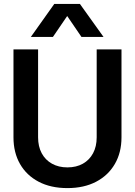

<svg xmlns="http://www.w3.org/2000/svg" viewBox="-20 -951 690 983"><path d="M325 12Q240 12 178 -20.5Q116 -53 82.5 -111.5Q49 -170 49 -248V-698H175V-248Q175 -201 193.5 -166.5Q212 -132 246 -113Q280 -94 325 -94Q371 -94 404.5 -113Q438 -132 456.5 -166.5Q475 -201 475 -248V-698H602V-248Q602 -170 568 -111.5Q534 -53 472 -20.5Q410 12 325 12ZM138 -762 258 -931H389L510 -762H397L324 -869L251 -762Z"/></svg>

Font: Azeret Mono Thin Medium
Style: Regular
Weight: 500
Version: Version 1.002